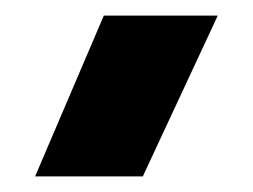

<svg xmlns="http://www.w3.org/2000/svg" viewBox="-20 -748 324 246"><path d="M25 -522 113 -728H259L163 -522Z"/></svg>

Font: Kanit
Style: Bold
Weight: 700
Designer: Katatrad Team
Foundry: CadsonDemak
Version: Version 2.000; ttfautohint (v1.8.3)